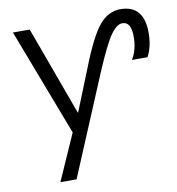

<svg xmlns="http://www.w3.org/2000/svg" viewBox="-84 -616 843 912"><g transform="rotate(-10 337.5 -160.0)"><path d="M274.4 -91.8 355.5 -293.9Q412.1 -438.5 455.6 -489.3Q499 -540 556.6 -540Q669.9 -540 669.9 -407.2Q669.9 -340.8 644.5 -293H569.3Q597.7 -339.8 596.7 -402.3Q596.7 -473.6 553.7 -472.7Q527.3 -472.7 497.6 -430.7Q467.8 -388.7 415 -264.6L211.9 219.7H133.8L232.4 -2.9L35.2 -519.5H116.2L272.5 -91.8Z"/></g></svg>

Font: Mgen+ 1c regular
Style: Regular
Weight: 400
Designer: [Source Han Sans]
Ryoko NISHIZUKA  (kana & ideographs); Paul D. Hunt (Latin, Greek & Cyrillic); Wenlong ZHANG  (bopomofo
Version: Version 1.059.20150602